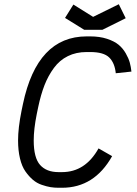

<svg xmlns="http://www.w3.org/2000/svg" viewBox="-20 -866 640 898"><path d="M270 12.2H253.9Q234.4 12.2 216.3 9.3Q198.2 6.3 175.3 -1.5Q152.3 -9.3 133.8 -25.1Q115.2 -41 98.9 -64.2Q82.5 -87.4 73.5 -124.8Q64.5 -162.1 64.5 -209Q64.5 -267.6 80.6 -347.2L87.4 -379.9Q153.8 -695.8 385.3 -695.8H401.9Q445.8 -695.8 480.2 -684.6Q514.6 -673.3 534.7 -656.7Q554.7 -640.1 568.1 -616.7Q581.5 -593.3 586.9 -573.5Q592.3 -553.7 594.7 -531.2L521.5 -523.4Q516.6 -571.8 490.7 -597.2Q464.8 -622.6 401.9 -622.6H385.3Q335.9 -622.6 297.4 -603.5Q258.8 -584.5 232.2 -548.3Q205.6 -512.2 188.2 -467.8Q170.9 -423.3 158.7 -365.2L151.9 -332.5Q137.7 -261.7 137.7 -209Q137.7 -127.9 167.5 -94.5Q197.3 -61 253.9 -61H270Q378.9 -61 440.9 -171.9L504.4 -135.7Q421.4 12.2 270 12.2ZM415.5 -787.1 535.6 -846.2 567.9 -780.8 459 -726.6H374L284.2 -782.2L323.2 -844.7Z"/></svg>

Font: Anka/Coder
Style: Italic
Weight: 400
Italic angle: -12°
Monospace: yes
Version: Version 001.100